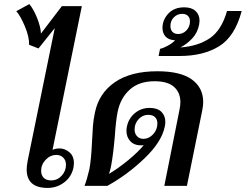

<svg xmlns="http://www.w3.org/2000/svg" viewBox="-20 -913 1207 943"><path d="M111 -81Q111 -97 116 -124L249 -775L169 -675L123 -693Q124 -732 102 -784Q80 -836 60 -858L124 -893Q145 -868 162.5 -824Q180 -780 181 -748L284 -883H382L238 -177Q253 -184 273 -184Q298 -184 320.5 -165.5Q343 -147 343 -111Q343 -106 341 -90Q331 -44 295 -17Q259 10 214 10Q111 10 111 -81ZM304 -104Q304 -125 291 -138.5Q278 -152 257 -152Q227 -152 204.5 -128.5Q182 -105 182 -74Q182 -53 194.5 -40Q207 -27 231 -27Q262 -27 283 -50Q304 -73 304 -104Z M419 -82Q428 -129 432 -218Q434 -264 436.5 -295Q439 -326 446 -359Q465 -454 543 -508.5Q621 -563 753 -563Q867 -563 922.5 -522.5Q978 -482 978 -412Q978 -394 973 -369L898 0H787L861 -371Q866 -394 866 -411Q866 -458 835 -486Q804 -514 739 -514Q663 -514 617.5 -473Q572 -432 558 -365Q549 -321 544 -244Q536 -153 526 -100Q525 -95 522 -82Q519 -69 515 -59Q561 -86 610 -126.5Q659 -167 686 -200Q682 -199 674 -199Q639 -199 620 -219.5Q601 -240 601 -271Q601 -278 603 -290Q611 -331 642 -357Q673 -383 715 -383Q753 -383 772.5 -364Q792 -345 792 -314Q792 -302 789 -290Q774 -216 689.5 -135Q605 -54 507 0H395Q408 -34 419 -82ZM753 -307Q753 -326 741.5 -337.5Q730 -349 708 -349Q680 -349 660.5 -327.5Q641 -306 641 -277Q641 -257 653 -244Q665 -231 684 -231Q711 -231 732 -253.5Q753 -276 753 -307Z M766 -673Q783 -677 805 -689Q827 -701 840 -715Q807 -717 792.5 -734Q778 -751 778 -776Q778 -815 806.5 -846Q835 -877 885 -877Q921 -877 940.5 -859Q960 -841 960 -811Q960 -806 958 -792Q950 -751 923 -723Q896 -695 866 -680Q952 -686 1010 -725Q1068 -764 1095 -859H1167Q1134 -734 1056.5 -686Q979 -638 862 -638H759ZM913 -808Q913 -825 903 -835Q893 -845 875 -845Q851 -845 834 -828Q817 -811 817 -785Q817 -767 827 -756.5Q837 -746 855 -746Q879 -746 896 -764Q913 -782 913 -808Z"/></svg>

Font: Taviraj Medium
Style: Italic
Weight: 500
Italic angle: -12°
Designer: Katatrad Team
Foundry: CadsonDemak
Version: Version 1.001